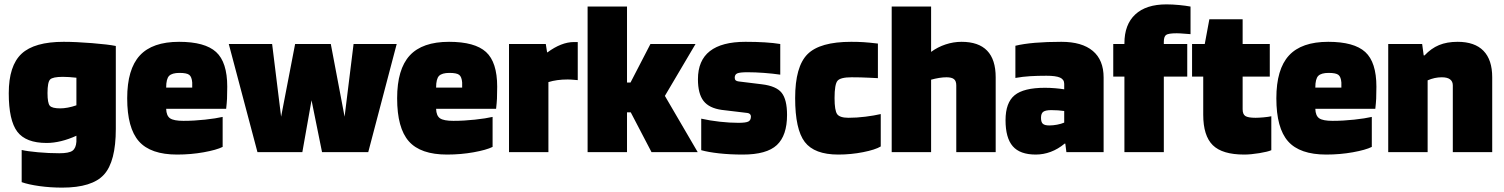

<svg xmlns="http://www.w3.org/2000/svg" viewBox="-20 -695 6868 877"><path d="M264 162Q210 162 160 155Q110 148 79 137V-10Q104 -4 153.5 0.5Q203 5 251 5Q295 5 311 -6.5Q327 -18 329 -48V-75Q294 -59 259.5 -50.5Q225 -42 193 -42Q98 -42 59 -93.5Q20 -145 20 -269Q20 -395 78.5 -449.5Q137 -504 271 -504Q326 -504 400.5 -498Q475 -492 509 -485V-106Q509 43 455 102.5Q401 162 264 162ZM267 -344Q221 -344 209 -332Q197 -320 197 -270Q197 -224 207.5 -212Q218 -200 255 -200Q271 -200 290 -203.5Q309 -207 329 -214V-340Q310 -342 295.5 -343Q281 -344 267 -344Z M997 -161V-24Q969 -10 910.5 0.5Q852 11 789 11Q668 11 614.5 -49.5Q561 -110 561 -246Q561 -379 618.5 -441.5Q676 -504 798 -504Q916 -504 967 -457.5Q1018 -411 1018 -299Q1018 -265 1017 -244.5Q1016 -224 1013 -198H739Q740 -166 757 -154.5Q774 -143 818 -143Q866 -143 916.5 -148.5Q967 -154 997 -161ZM800 -362Q766 -362 752.5 -348.5Q739 -335 739 -295H858V-318Q856 -344 844.5 -353Q833 -362 800 -362Z M1595 -494H1792L1662 0H1451L1403 -237L1361 0H1156L1025 -494H1223L1264 -162L1328 -494H1491L1554 -162Z M2230 -161V-24Q2202 -10 2143.5 0.5Q2085 11 2022 11Q1901 11 1847.5 -49.5Q1794 -110 1794 -246Q1794 -379 1851.5 -441.5Q1909 -504 2031 -504Q2149 -504 2200 -457.5Q2251 -411 2251 -299Q2251 -265 2250 -244.5Q2249 -224 2246 -198H1972Q1973 -166 1990 -154.5Q2007 -143 2051 -143Q2099 -143 2149.5 -148.5Q2200 -154 2230 -161ZM2033 -362Q1999 -362 1985.5 -348.5Q1972 -335 1972 -295H2091V-318Q2089 -344 2077.5 -353Q2066 -362 2033 -362Z M2485 0H2305V-494H2473L2479 -456H2481Q2512 -479 2542.5 -491Q2573 -503 2602 -503H2619V-329Q2596 -331 2588.5 -331.5Q2581 -332 2573 -332Q2548 -332 2526 -329Q2504 -326 2485 -320Z M2844 -182V0H2664V-665H2844V-318H2860L2951 -494H3157L3017 -257L3167 0H2956L2861 -182Z M3395 -365Q3360 -365 3348 -360Q3336 -355 3336 -340Q3336 -332 3340.5 -328Q3345 -324 3354 -323L3460 -310Q3526 -302 3550.5 -271Q3575 -240 3575 -170Q3575 -76 3528.5 -32.5Q3482 11 3373 11Q3314 11 3264.5 5.5Q3215 0 3183 -9V-153Q3223 -144 3268 -139Q3313 -134 3353 -134Q3387 -134 3398.5 -140Q3410 -146 3410 -163Q3410 -169 3406 -173.5Q3402 -178 3394 -179L3277 -193Q3219 -201 3193.5 -234Q3168 -267 3168 -333Q3168 -419 3222.5 -461.5Q3277 -504 3385 -504Q3434 -504 3474 -501.5Q3514 -499 3544 -494V-354Q3510 -359 3470 -362Q3430 -365 3395 -365Z M4003 -174V-26Q3978 -11 3922.5 0Q3867 11 3809 11Q3700 11 3656 -46.5Q3612 -104 3612 -247Q3612 -391 3668.5 -447.5Q3725 -504 3868 -504Q3898 -504 3923 -502.5Q3948 -501 3990 -496V-338Q3989 -338 3950 -340Q3911 -342 3870 -342Q3819 -342 3805.5 -326Q3792 -310 3792 -247Q3792 -190 3804 -173.5Q3816 -157 3856 -157Q3893 -157 3933 -162Q3973 -167 4003 -174Z M4233 0H4053V-665H4233V-458Q4263 -480 4299 -492Q4335 -504 4372 -504Q4450 -504 4489 -463.5Q4528 -423 4528 -342V0H4348V-305Q4348 -325 4337.5 -333.5Q4327 -342 4303 -342Q4287 -342 4269 -339Q4251 -336 4233 -331Z M4711 11Q4639 11 4606 -27Q4573 -65 4573 -146Q4573 -226 4614.5 -260Q4656 -294 4753 -294Q4776 -294 4799.5 -292Q4823 -290 4841 -287V-312Q4841 -332 4822 -340.5Q4803 -349 4760 -349Q4719 -349 4685.5 -347Q4652 -345 4618 -339V-486Q4655 -495 4707.5 -499.5Q4760 -504 4828 -504Q4922 -504 4971.5 -462.5Q5021 -421 5021 -341V0H4851L4846 -39H4843Q4813 -14 4779.5 -1.5Q4746 11 4711 11ZM4782 -192Q4756 -192 4745.5 -184.5Q4735 -177 4735 -157Q4735 -137 4743.5 -129.5Q4752 -122 4773 -122Q4790 -122 4808.5 -125.5Q4827 -129 4841 -135V-188Q4827 -190 4812.5 -191Q4798 -192 4782 -192Z M5116 -345H5065V-494H5116V-497Q5116 -583 5165.5 -629Q5215 -675 5308 -675Q5336 -675 5366.5 -672Q5397 -669 5418 -665V-539Q5380 -542 5371 -542.5Q5362 -543 5355 -543Q5317 -543 5306.5 -535.5Q5296 -528 5296 -504V-494H5403V-345H5296V0H5116Z M5476 -345H5425V-494H5483L5504 -607H5656V-494H5780V-345H5656V-196Q5656 -173 5668.5 -165Q5681 -157 5715 -157Q5730 -157 5752 -159Q5774 -161 5787 -164V-9Q5772 -2 5732.5 4.5Q5693 11 5663 11Q5563 11 5519.5 -32Q5476 -75 5476 -171Z M6246 -161V-24Q6218 -10 6159.5 0.5Q6101 11 6038 11Q5917 11 5863.5 -49.5Q5810 -110 5810 -246Q5810 -379 5867.5 -441.5Q5925 -504 6047 -504Q6165 -504 6216 -457.5Q6267 -411 6267 -299Q6267 -265 6266 -244.5Q6265 -224 6262 -198H5988Q5989 -166 6006 -154.5Q6023 -143 6067 -143Q6115 -143 6165.5 -148.5Q6216 -154 6246 -161ZM6049 -362Q6015 -362 6001.5 -348.5Q5988 -335 5988 -295H6107V-318Q6105 -344 6093.5 -353Q6082 -362 6049 -362Z M6501 0H6321V-494H6476L6483 -442H6487Q6517 -474 6553 -489Q6589 -504 6638 -504Q6716 -504 6756 -463Q6796 -422 6796 -342V0H6616V-305Q6616 -323 6603.5 -332.5Q6591 -342 6566 -342Q6549 -342 6533 -338.5Q6517 -335 6501 -328Z"/></svg>

Font: Blinker ExtraBold
Style: Regular
Weight: 800
Designer: Juergen Huber
Foundry: supertype
Version: Version 1.017;hotconv 1.0.117;makeotfexe 2.5.65602